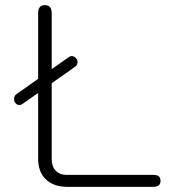

<svg xmlns="http://www.w3.org/2000/svg" viewBox="-20 -730 698 750"><path d="M607 -23Q607 0 577 0H245Q190 0 159.5 -29Q129 -58 129 -110V-367L68 -324Q63 -320 56 -320Q45 -320 39 -329Q35 -334 35 -343Q35 -356 44 -362L129 -422V-678Q129 -710 155 -710Q182 -710 182 -678V-460L249 -507Q255 -511 260 -511Q271 -511 279 -500Q283 -495 283 -488Q283 -476 273 -469L182 -405V-107Q182 -80 197.5 -63.5Q213 -47 239 -47H577Q593 -47 600 -41.5Q607 -36 607 -23Z"/></svg>

Font: Kodchasan ExtraLight
Style: Regular
Weight: 275
Version: Version 1.000; ttfautohint (v1.6)